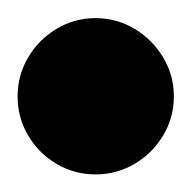

<svg xmlns="http://www.w3.org/2000/svg" viewBox="-57 -738 215 215"><path d="M-37.3 -630Q-37.3 -606.3 -25.5 -586.3Q-13.7 -566.3 6.3 -554.5Q26.3 -542.7 50 -542.7Q73.7 -542.7 93.7 -554.5Q113.7 -566.3 125.7 -586.3Q137.7 -606.3 137.7 -630Q137.7 -653.7 125.7 -673.7Q113.7 -693.7 93.7 -705.7Q73.7 -717.7 50 -717.7Q26.3 -717.7 6.3 -705.7Q-13.7 -693.7 -25.5 -673.7Q-37.3 -653.7 -37.3 -630Z"/></svg>

Font: Linefont Thin
Style: Regular
Weight: 100
Monospace: yes
Version: Version 3.002;gftools[0.9.33]